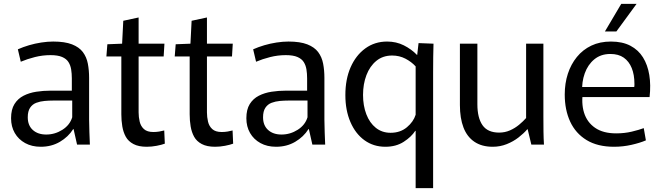

<svg xmlns="http://www.w3.org/2000/svg" viewBox="-20 -745 3410 989"><path d="M190 11Q144 11 109.5 -8Q75 -27 56 -60Q37 -93 37 -136Q37 -181 54.5 -209Q72 -237 101.5 -252Q131 -267 167 -272.5Q203 -278 240 -278H350V-341Q350 -366 346.5 -387.5Q343 -409 332.5 -425.5Q322 -442 300 -451.5Q278 -461 240 -461Q199 -461 159.5 -451Q120 -441 87 -427L72 -491Q99 -503 129.5 -512Q160 -521 192.5 -526Q225 -531 254 -531Q314 -531 351 -516.5Q388 -502 407 -476.5Q426 -451 432.5 -417Q439 -383 439 -344V-128Q439 -99 440.5 -63.5Q442 -28 443 0H377L359 -80H357Q332 -40 288.5 -14.5Q245 11 190 11ZM218 -52Q263 -52 301.5 -76.5Q340 -101 352 -141V-227H252Q232 -227 209.5 -225Q187 -223 167 -215.5Q147 -208 135 -190Q123 -172 123 -141Q123 -99 149 -75.5Q175 -52 218 -52Z M736 11Q694 11 667.5 -3Q641 -17 628 -40.5Q615 -64 610 -94Q605 -124 605 -156V-454H528L533 -517L609 -520L615 -638L694 -655V-520H827L823 -454H694V-166Q694 -142 699.5 -118.5Q705 -95 721.5 -80Q738 -65 770 -65Q786 -65 800.5 -67.5Q815 -70 826 -73L829 -5Q813 1 787 6Q761 11 736 11Z M1088 11Q1046 11 1019.5 -3Q993 -17 980 -40.5Q967 -64 962 -94Q957 -124 957 -156V-454H880L885 -517L961 -520L967 -638L1046 -655V-520H1179L1175 -454H1046V-166Q1046 -142 1051.5 -118.5Q1057 -95 1073.5 -80Q1090 -65 1122 -65Q1138 -65 1152.5 -67.5Q1167 -70 1178 -73L1181 -5Q1165 1 1139 6Q1113 11 1088 11Z M1402 11Q1356 11 1321.5 -8Q1287 -27 1268 -60Q1249 -93 1249 -136Q1249 -181 1266.5 -209Q1284 -237 1313.5 -252Q1343 -267 1379 -272.5Q1415 -278 1452 -278H1562V-341Q1562 -366 1558.5 -387.5Q1555 -409 1544.5 -425.5Q1534 -442 1512 -451.5Q1490 -461 1452 -461Q1411 -461 1371.5 -451Q1332 -441 1299 -427L1284 -491Q1311 -503 1341.5 -512Q1372 -521 1404.5 -526Q1437 -531 1466 -531Q1526 -531 1563 -516.5Q1600 -502 1619 -476.5Q1638 -451 1644.5 -417Q1651 -383 1651 -344V-128Q1651 -99 1652.5 -63.5Q1654 -28 1655 0H1589L1571 -80H1569Q1544 -40 1500.5 -14.5Q1457 11 1402 11ZM1430 -52Q1475 -52 1513.5 -76.5Q1552 -101 1564 -141V-227H1464Q1444 -227 1421.5 -225Q1399 -223 1379 -215.5Q1359 -208 1347 -190Q1335 -172 1335 -141Q1335 -99 1361 -75.5Q1387 -52 1430 -52Z M2121 -71H2119Q2099 -40 2059.5 -14.5Q2020 11 1965 11Q1904 11 1857.5 -22.5Q1811 -56 1785 -116.5Q1759 -177 1759 -255Q1759 -337 1786 -398.5Q1813 -460 1861.5 -495.5Q1910 -531 1974 -531Q2021 -531 2060 -511.5Q2099 -492 2128 -462H2129L2136 -523L2213 -520Q2212 -489 2211.5 -451Q2211 -413 2211 -372V224H2121ZM1992 -61Q2042 -61 2076 -89.5Q2110 -118 2121 -154V-403Q2099 -427 2068 -443Q2037 -459 2000 -459Q1952 -459 1918.5 -431.5Q1885 -404 1867.5 -358Q1850 -312 1850 -256Q1850 -201 1867 -156.5Q1884 -112 1916 -86.5Q1948 -61 1992 -61Z M2518 11Q2462 11 2424 -14.5Q2386 -40 2367.5 -88Q2349 -136 2349 -204V-520H2439V-208Q2439 -138 2465.5 -100Q2492 -62 2551 -62Q2581 -62 2607 -73.5Q2633 -85 2654 -102.5Q2675 -120 2690 -137V-520H2779V-145Q2779 -102 2779.5 -67Q2780 -32 2782 0H2717L2698 -79H2696Q2678 -58 2651 -37Q2624 -16 2590 -2.5Q2556 11 2518 11Z M3143 11Q3058 11 3001.5 -23.5Q2945 -58 2917 -118.5Q2889 -179 2889 -258Q2889 -316 2905 -365Q2921 -414 2951.5 -451.5Q2982 -489 3026 -510Q3070 -531 3127 -531Q3186 -531 3227 -509.5Q3268 -488 3292 -449.5Q3316 -411 3324.5 -359Q3333 -307 3326 -245H2939L2984 -279Q2973 -214 2988.5 -164.5Q3004 -115 3045.5 -86.5Q3087 -58 3154 -58Q3197 -58 3234.5 -67Q3272 -76 3296 -85L3307 -22Q3277 -9 3233 1Q3189 11 3143 11ZM2940 -297H3247Q3248 -302 3248 -306Q3248 -310 3248 -313Q3248 -360 3234 -394.5Q3220 -429 3193 -448Q3166 -467 3124 -467Q3075 -467 3041.5 -439.5Q3008 -412 2992 -367Q2976 -322 2979 -272ZM3096 -583 3180 -725H3259L3155 -583Z"/></svg>

Font: Murecho Thin
Style: Regular
Weight: 400
Version: Version 1.010